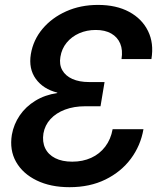

<svg xmlns="http://www.w3.org/2000/svg" viewBox="-20 -759 658 790"><path d="M266.1 11.2Q188 11.2 130.9 -16.6Q73.7 -44.4 46.1 -93Q18.6 -141.6 28.8 -204.6Q36.6 -248 61.3 -284.2Q85.9 -320.3 125.5 -344.5Q165 -368.7 215.3 -376L215.8 -377.9Q157.7 -392.6 127.4 -434.3Q97.2 -476.1 106.9 -536.1Q116.7 -594.7 155 -640.4Q193.4 -686 252.4 -712.4Q311.5 -738.8 383.3 -738.8Q458.5 -738.8 511.5 -710.2Q564.5 -681.6 589.1 -631.3Q613.8 -581.1 603 -516.1H480Q485.8 -553.2 474.6 -579.8Q463.4 -606.4 437.7 -621.1Q412.1 -635.7 374 -635.7Q336.9 -635.7 305.9 -622.1Q274.9 -608.4 254.4 -583.5Q233.9 -558.6 228.5 -524.9Q223.1 -493.7 236.3 -470.2Q249.5 -446.8 277.8 -434.1Q306.2 -421.4 346.7 -421.4H410.2L393.6 -321.8H330.6Q284.2 -321.8 247.3 -307.9Q210.4 -293.9 187.5 -268.8Q164.6 -243.7 158.7 -210Q153.3 -175.3 166 -148.9Q178.7 -122.6 207.3 -108.2Q235.8 -93.8 277.3 -93.8Q320.3 -93.8 355.2 -109.6Q390.1 -125.5 413.1 -155.8Q436 -186 443.4 -227.5H570.3Q558.6 -159.7 518.3 -105.7Q478 -51.8 413.8 -20.3Q349.6 11.2 266.1 11.2Z"/></svg>

Font: Inter 28pt SemiBold
Style: Italic
Weight: 600
Italic angle: -9.3988°
Designer: Rasmus Andersson
Foundry: rsms
Version: Version 4.001;git-66647c0bb